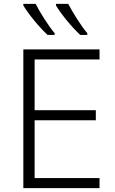

<svg xmlns="http://www.w3.org/2000/svg" viewBox="-20 -968 593 988"><path d="M268.1 -948.2V-939.9C291.5 -899.4 350.6 -826.7 393.1 -788.1H429.2V-797.4C397.5 -833.5 353 -905.8 331.1 -948.2ZM100.1 -948.2V-939.9C123.5 -899.4 182.6 -826.7 225.1 -788.1H261.2V-797.4C229.5 -833.5 185.1 -905.8 163.1 -948.2ZM492.2 -51.8H158.2V-349.1H473.1V-400.9H158.2V-662.1H492.2V-713.9H100.1V0H492.2Z"/></svg>

Font: Noto Reveo Sans
Style: Regular
Weight: 300
Designer: Monotype Design Team
Foundry: Monotype Imaging Inc.
Version: Version 2.007